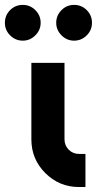

<svg xmlns="http://www.w3.org/2000/svg" viewBox="-70 -753 391 773"><path d="M56.3 -500V-192Q56.3 -112.3 112.3 -56.3Q168.7 0 248.3 0H274V-133.3H248.3Q223.7 -133.3 206.7 -150.3Q189.7 -167.3 189.7 -192V-500ZM21.7 -733.3Q-8.3 -733.3 -29.3 -712.3Q-50.3 -691.3 -50.3 -661.3Q-50.3 -631.7 -29.3 -610.7Q-8 -589.3 21.7 -589.3Q51 -589.3 72.3 -610.7Q93.7 -632 93.7 -661.3Q93.7 -691 72.3 -712.3Q51.3 -733.3 21.7 -733.3ZM228.3 -733.3Q198.7 -733.3 177.7 -712.3Q156.3 -691 156.3 -661.3Q156.3 -632 177.7 -610.7Q199 -589.3 228.3 -589.3Q258 -589.3 279.3 -610.7Q300.3 -631.7 300.3 -661.3Q300.3 -691.3 279.3 -712.3Q258.3 -733.3 228.3 -733.3Z"/></svg>

Font: Unageo Variable
Style: Regular
Weight: 300
Designer: Richard Sepsi
Foundry: Richard Sepsi
Version: Version 2.200